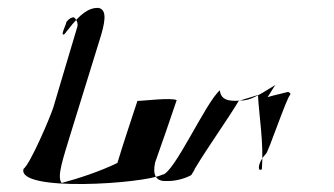

<svg xmlns="http://www.w3.org/2000/svg" viewBox="-20 -490 850 489"><path d="M149 -434C155 -442 162 -446 168 -446C173 -443 180 -431 177 -422C175 -417 119 -226 116 -217C109 -194 57 -72 40 -60C22 0 347 -22 393 -45C422 -45 504 -230 540 -260C542 -236 562 -231 593 -234C615 -234 631 -242 682 -274C678 -271 656 -230 651 -230C645 -230 641 -232 639 -236C668 -245 685 -249 714 -256C716 -254 721 -254 719 -248C712 -247 662 -98 657 -98C636 -76 635 -51 647 -59C652 -126 640 -192 637 -248L588 -233C556 -180 513 -121 476 -60C476 -58 471 -50 467 -44C449 -34 423 -28 403 -29C378 -28 368 -43 375 -76C394 -129 412 -182 430 -235C415 -242 346 -233 330 -233C313 -181 295 -128 279 -75C236 -54 179 -35 137 -24C124 -40 141 -87 160 -150L233 -386C247 -430 255 -466 230 -470C206 -470 185 -456 153 -414C149 -411 146 -402 141 -402C135 -402 150 -431 149 -434Z"/></svg>

Font: Zinc
Style: Obl
Weight: 400
Version: Version 1